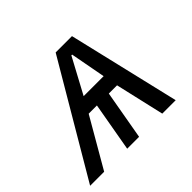

<svg xmlns="http://www.w3.org/2000/svg" viewBox="-159 -720 890 890"><g transform="rotate(-45 286.0 -275.0)"><path d="M296.5 -550H403.5L533.5 0H445.5L390 -241H336L293.5 0H215.5L258 -241H204L64.5 0H-27.5ZM376 -315 343.5 -489H338.5L245 -315Z"/></g></svg>

Font: JuliaMono MediumItalic
Style: Regular
Weight: 500
Italic angle: -9°
Monospace: yes
Designer: cormullion
Foundry: corm
Version: Version 0.049; ttfautohint (v1.8.4)